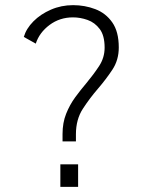

<svg xmlns="http://www.w3.org/2000/svg" viewBox="-20 -726 590 746"><path d="M223 -176.5V-205.5Q223 -249 237 -284Q251 -319 272.2 -348Q293.5 -377 316 -403.5Q343.5 -436.5 365 -469.2Q386.5 -502 386.5 -541Q386.5 -588 367.5 -613.2Q348.5 -638.5 320.2 -648.5Q292 -658.5 263.5 -658.5Q212 -658.5 172.5 -629Q133 -599.5 119 -556.5L72.5 -582.5Q82 -615 109.8 -643Q137.5 -671 177.8 -688.5Q218 -706 264 -706Q309.5 -706 350.2 -690.5Q391 -675 416.2 -639Q441.5 -603 441.5 -541.5Q441.5 -493 416.8 -455.5Q392 -418 361.5 -382.5Q329 -345 302 -303.5Q275 -262 275 -204.5V-176.5ZM214.5 -87.5H283.5V0H214.5Z"/></svg>

Font: Trispace SemiCondensed ExtraLight
Style: Regular
Weight: 200
Width: 4
Designer: Tyler Finck
Foundry: Etcetera Type Company
Version: Version 1.210; ttfautohint (v1.8.3)